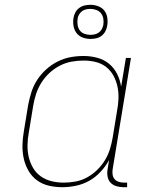

<svg xmlns="http://www.w3.org/2000/svg" viewBox="-20 -771 640 799"><path d="M239 8Q210 8 182.5 1.5Q155 -5 133.5 -21Q112 -37 98.5 -60.5Q85 -84 79 -110.5Q73 -137 73.5 -166Q74 -195 79 -223L97 -333Q102 -360 110.5 -387Q119 -414 134.5 -438Q150 -462 172 -482Q194 -502 220 -515Q246 -528 273 -533Q300 -538 328 -538Q357 -538 385 -530.5Q413 -523 434 -505.5Q455 -488 467.5 -463Q480 -438 484 -410L504 -530H525L449 -68Q447 -57 448.5 -45.5Q450 -34 456.5 -26Q463 -18 474 -14.5Q485 -11 496 -11H509V8H493Q478 8 463.5 3.5Q449 -1 439.5 -11.5Q430 -22 427.5 -37.5Q425 -53 428 -68L434 -105Q419 -78 398 -55.5Q377 -33 351 -18.5Q325 -4 296 2Q267 8 239 8ZM245 -11Q269 -11 294 -15.5Q319 -20 342 -32.5Q365 -45 384 -63.5Q403 -82 416.5 -104Q430 -126 437.5 -150.5Q445 -175 449 -199L467 -309Q472 -334 473 -360Q474 -386 469 -410Q464 -434 452.5 -455.5Q441 -477 422 -492Q403 -507 378.5 -513Q354 -519 328 -519Q303 -519 278 -514.5Q253 -510 229.5 -498Q206 -486 186 -467.5Q166 -449 152 -426.5Q138 -404 130 -379.5Q122 -355 118 -330L100 -220Q95 -194 94.5 -168Q94 -142 99.5 -118Q105 -94 117.5 -72.5Q130 -51 150 -37Q170 -23 194.5 -17Q219 -11 245 -11ZM356 -609Q339 -609 323.5 -615Q308 -621 298.5 -633.5Q289 -646 286 -663Q283 -680 286 -697Q288 -709 294 -720Q300 -731 310.5 -738.5Q321 -746 333 -748.5Q345 -751 356 -751Q373 -751 389 -745Q405 -739 414.5 -726.5Q424 -714 426.5 -697Q429 -680 426 -663Q424 -651 418 -640Q412 -629 402 -621.5Q392 -614 380 -611.5Q368 -609 356 -609ZM356 -626Q365 -626 374 -628Q383 -630 391 -635.5Q399 -641 403.5 -649.5Q408 -658 410 -667Q412 -680 410 -693Q408 -706 400.5 -715.5Q393 -725 381 -729.5Q369 -734 356 -734Q347 -734 338 -732Q329 -730 321.5 -724.5Q314 -719 309 -710.5Q304 -702 303 -693Q301 -680 303 -667Q305 -654 312 -644.5Q319 -635 331 -630.5Q343 -626 356 -626Z"/></svg>

Font: Iosevka Slab Thin Extended
Style: Italic
Weight: 100
Width: 7
Italic angle: -9°
Monospace: yes
Designer: Belleve Invis
Foundry: Belleve Invis
Version: Version 11.1.0; ttfautohint (v1.8.3)